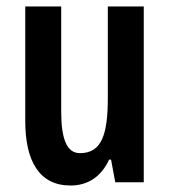

<svg xmlns="http://www.w3.org/2000/svg" viewBox="-20 -563 524 593"><path d="M424 -543H313V-262C313 -149 295 -90 227 -90C187 -90 169 -132 169 -219V-543H58V-189C58 -66 101 10 198 10C252 10 293 -18 317 -70H323L336 0H424Z"/></svg>

Font: Noto Sans Lao Looped ExtraCondensed SemiBold
Style: Regular
Weight: 600
Width: 2
Designer: Mark Frömberg, Ben Mitchell
Foundry: The Fontpad Ltd
Version: Version 1.002